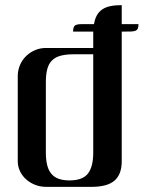

<svg xmlns="http://www.w3.org/2000/svg" viewBox="-20 -724 557 744"><path d="M157.7 0Q136.2 0 116.7 -7.6Q97.2 -15.1 82 -28.3Q66.9 -41.5 57.9 -59.8Q48.8 -78.1 48.8 -99.6V-429.2Q48.8 -451.7 57.4 -471.7Q65.9 -491.7 80.8 -506.3Q95.7 -521 115.5 -529.5Q135.3 -538.1 157.7 -538.1H341.3V-587.4V-601.6H263.2Q263.2 -613.3 266.1 -619.4Q269 -625.5 275.9 -627.9Q282.7 -630.4 293.9 -630.4Q305.2 -630.4 322.3 -630.4H344.2Q347.7 -650.9 355.5 -664.8Q363.3 -678.7 376.2 -687.5Q389.2 -696.3 407.7 -700.2Q426.3 -704.1 451.7 -704.1V-630.4H516.6Q516.6 -618.7 513.7 -612.8Q510.7 -606.9 503.9 -604.5Q497.1 -602.1 485.6 -601.8Q474.1 -601.6 457.5 -601.6H451.7V-99.6Q451.7 -72.8 444.3 -54Q437 -35.2 422.9 -23.4Q408.7 -11.7 387.9 -6.1Q367.2 -0.5 340.8 0ZM341.3 -513.7H267.6Q236.8 -513.7 215.8 -508.3Q194.8 -502.9 181.9 -490.2Q168.9 -477.5 163.3 -456.8Q157.7 -436 157.7 -405.8V-132.8Q157.7 -105.5 162.6 -85.2Q167.5 -64.9 178.2 -51.5Q189 -38.1 206.5 -31.5Q224.1 -24.9 249.5 -24.9Q299.8 -24.9 320.6 -51.3Q341.3 -77.6 341.3 -132.8Z"/></svg>

Font: Unique
Style: Regular
Weight: 400
Designer: Anna Pocius (aka Artmaker)
Foundry: Anna Pocius
Version: Version 1.000 2013 initial release